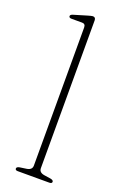

<svg xmlns="http://www.w3.org/2000/svg" viewBox="-142 -768 521 812"><g transform="rotate(20 118.0 -362.0)"><path d="M140.5 -710.5V-45.5Q140.5 -26.5 163.5 -22.5L193.5 -18Q207 -15.5 207 -8Q207 0 195 0H53Q41.5 0 41.5 -8Q41.5 -15.5 55 -18L86 -22.5Q109 -26.5 109 -45.5V-667Q109 -683.5 94 -683.5H46Q34.5 -683.5 34.5 -691.5Q34.5 -698 46 -701.5L106 -719.5Q113.5 -721.5 118.8 -723Q124 -724.5 127.5 -724.5Q140.5 -724.5 140.5 -710.5Z"/></g></svg>

Font: Fraunces 72pt Soft Thin
Style: Regular
Weight: 100
Version: Version 1.000;[b76b70a41]